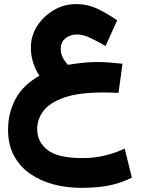

<svg xmlns="http://www.w3.org/2000/svg" viewBox="-20 -571 678 920"><path d="M485.8 -350.6Q455.1 -368.7 417.5 -387.2Q379.9 -405.8 349.1 -405.8Q315.4 -405.8 293.2 -387Q271 -368.2 271 -336.9Q271 -312 282 -292.7Q293 -273.4 305.2 -260.3Q344.7 -267.1 380.1 -270.5Q415.5 -273.9 445.3 -273.9Q477.1 -273.9 507.3 -271.2Q537.6 -268.6 566.9 -265.6L547.9 -126Q532.7 -127 509 -127.4Q485.4 -127.9 474.1 -127.9Q359.4 -127.9 289.8 -104.2Q220.2 -80.6 189.2 -41Q158.2 -1.5 158.2 47.4Q158.2 109.9 208.5 148.2Q258.8 186.5 374 186.5Q431.2 186.5 480 175Q528.8 163.6 577.6 141.1L611.8 280.3Q556.2 307.6 498.8 318.4Q441.4 329.1 368.7 329.1Q298.8 329.1 235.8 312.3Q172.9 295.4 123.8 261.2Q74.7 227.1 46.6 174.6Q18.6 122.1 18.6 50.8Q18.6 -30.8 54.9 -97.7Q91.3 -164.6 168.9 -208Q127.9 -270.5 127.9 -343.3Q127.9 -399.4 158.2 -446.5Q188.5 -493.7 237.8 -522.5Q287.1 -551.3 344.2 -551.3Q400.9 -551.3 448.2 -528.3Q495.6 -505.4 541.5 -473.6Z"/></svg>

Font: Vazir Black WOL-UI
Style: Black-WOL-UI
Weight: 900
Designer: Saber Rastikerdar
Foundry: Saber Rastikerdar
Version: Version 30.0.0